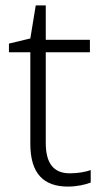

<svg xmlns="http://www.w3.org/2000/svg" viewBox="-20 -679 380 709"><path d="M238 -39C177 -39 149 -77 149 -151V-486H312V-532H149V-659H112L92 -537L13 -518V-486H92V-148C92 -37 142 10 231 10C264 10 295 3 315 -5V-51C296 -44 268 -39 238 -39Z"/></svg>

Font: Noto Sans Myanmar UI Light
Style: Regular
Weight: 300
Designer: Monotype Design Team
Foundry: Monotype Imaging Inc.
Version: Version 2.103